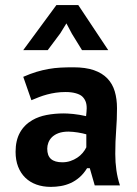

<svg xmlns="http://www.w3.org/2000/svg" viewBox="-20 -731 540 758"><path d="M41.5 0ZM71.8 -427.7Q99.6 -439.9 124 -447.3Q148.4 -454.6 171.9 -458.7Q195.3 -462.9 219.2 -464.1Q243.2 -465.3 269.5 -465.3Q317.9 -465.3 350.8 -453.9Q383.8 -442.4 404.1 -421.1Q424.3 -399.9 433.1 -370.1Q441.9 -340.3 441.9 -303.7Q441.9 -259.3 438.5 -215.8Q435.1 -172.4 435.1 -123.5Q435.1 -89.8 439.5 -59.1Q443.8 -28.3 453.6 1H354L334.5 -66.9H323.7Q310.5 -45.4 293.9 -31Q277.3 -16.6 258.8 -8.3Q240.2 0 220.5 3.4Q200.7 6.8 180.7 6.8Q149.4 6.8 123.8 -2.4Q98.1 -11.7 79.8 -29.5Q61.5 -47.4 51.5 -73Q41.5 -98.6 41.5 -131.8Q41.5 -176.3 58.6 -207.3Q75.7 -238.3 107.9 -256.8Q132.3 -271 164.3 -277.1Q196.3 -283.2 231.9 -283.2Q237.8 -283.2 247.8 -282.7Q257.8 -282.2 269.5 -281Q281.2 -279.8 294.2 -277.6Q307.1 -275.4 319.8 -272.5Q320.8 -281.7 321.5 -289.3Q322.3 -296.9 322.3 -303.7Q322.3 -320.3 317.6 -331.3Q313 -342.3 304.7 -350.1Q296.4 -357.9 279.3 -362.8Q262.2 -367.7 238.8 -367.7Q218.3 -367.7 200.2 -365Q182.1 -362.3 165.8 -357.9Q149.4 -353.5 134.3 -347.7Q119.1 -341.8 104 -335.4ZM226.1 -90.3Q242.7 -90.3 257.6 -95.2Q272.5 -100.1 284.9 -108.4Q297.4 -116.7 306.4 -127.4Q315.4 -138.2 320.8 -149.4V-200.7Q314 -202.6 305.4 -204.6Q296.9 -206.5 287.4 -208Q277.8 -209.5 268.3 -210.4Q258.8 -211.4 250.5 -211.4Q227.1 -211.4 210.9 -205.3Q194.8 -199.2 185.1 -189.5Q175.3 -179.7 170.9 -167.7Q166.5 -155.8 166.5 -144Q166.5 -116.2 181.4 -103.3Q196.3 -90.3 226.1 -90.3ZM202.6 -710.9H289.1L407.2 -533.2H303.7L263.7 -598.1L242.2 -638.7L217.8 -599.1L168.5 -533.2H71.8Z"/></svg>

Font: PT Astra Sans
Style: Bold
Weight: 700
Designer: A.Korolkova, I. Chaeva
Foundry: ParaType Ltd
Version: Version 1.001; ttfautohint (v1.6)